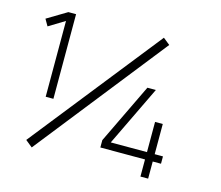

<svg xmlns="http://www.w3.org/2000/svg" viewBox="-102 -853 1136 986"><g transform="rotate(15 466.0 -360.0)"><path d="M689 -691 653 -720 106 -30 143 0ZM186 -270V-720H145L40 -657L60.5 -621.5L145 -673V-270ZM762 0V-91H806V-130H762V-290.5H721V-130H528.5L682.5 -450H637.5L483.5 -130V-91H721V0Z"/></g></svg>

Font: Vela Sans ExtLt
Style: Regular
Weight: 200
Designer: Principal design: Mikhail Sharanda - project Manrope.
Design modification: Ravid Balaliev
Foundry: Mikhail Sharanda
Version: Version 1.001